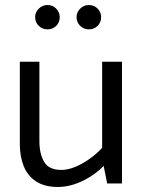

<svg xmlns="http://www.w3.org/2000/svg" viewBox="-20 -731 569 765"><path d="M387 -485V-142Q365 -118 336 -97.5Q307 -77 278.5 -65.5Q250 -54 224 -54Q175 -54 156 -86Q137 -118 137 -168V-485H59V-157Q59 -108 74.5 -69Q90 -30 124 -8Q158 14 211 14Q243 14 276.5 3Q310 -8 340.5 -27.5Q371 -47 393 -70L407 0H466V-485ZM169 -614Q190 -614 204 -628Q218 -642 218 -663Q218 -682 204 -696.5Q190 -711 169 -711Q149 -711 134.5 -696.5Q120 -682 120 -663Q120 -642 134.5 -628Q149 -614 169 -614ZM334 -614Q355 -614 369 -628Q383 -642 383 -663Q383 -682 369 -696.5Q355 -711 334 -711Q314 -711 299.5 -696.5Q285 -682 285 -663Q285 -642 299.5 -628Q314 -614 334 -614Z"/></svg>

Font: Catamaran
Style: Regular
Weight: 400
Designer: Pria Ravichandran
Version: Version 2.000